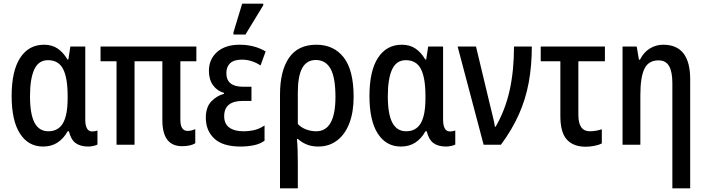

<svg xmlns="http://www.w3.org/2000/svg" viewBox="-20 -796 3882 1056"><path d="M217 10Q136 10 90 -61Q44 -132 44 -268Q44 -406 91 -478Q138 -550 222 -550Q266 -550 297 -529Q328 -508 351 -469H356L367 -540H449V-138Q449 -73 487 -73Q502 -73 516 -78V-1Q510 3 494 6.5Q478 10 466 10Q422 10 396 -9Q370 -28 359 -74H352Q330 -34 296.5 -12Q263 10 217 10ZM246 -74Q300 -74 326 -118Q352 -162 352 -255V-268Q352 -368 327 -416.5Q302 -465 244 -465Q192 -465 168.5 -414Q145 -363 145 -267Q145 -168 170 -121Q195 -74 246 -74Z M981 8Q873 8 873 -135V-459H720V0H621V-459H533V-540H1060V-459H972V-138Q972 -105 982.5 -90.5Q993 -76 1011 -76Q1034 -76 1054 -86V-8Q1028 8 981 8Z M1304 10Q1205 10 1158.5 -34Q1112 -78 1112 -148Q1112 -207 1142.5 -238.5Q1173 -270 1212 -280V-285Q1174 -296 1151.5 -327.5Q1129 -359 1129 -406Q1129 -470 1174 -510Q1219 -550 1298 -550Q1379 -550 1441 -513L1413 -436Q1364 -468 1311 -468Q1267 -468 1246 -448.5Q1225 -429 1225 -394Q1225 -319 1316 -319H1363V-241H1316Q1213 -241 1213 -157Q1213 -115 1241 -94.5Q1269 -74 1318 -74Q1349 -74 1378 -80.5Q1407 -87 1435 -106V-22Q1410 -4 1375.5 3Q1341 10 1304 10ZM1264 -606V-618L1312 -776H1428V-767L1330 -606Z M1520 240V-275Q1520 -406 1569.5 -478Q1619 -550 1720 -550Q1816 -550 1870.5 -480Q1925 -410 1925 -263Q1925 -180 1901.5 -118.5Q1878 -57 1834 -23.5Q1790 10 1730 10Q1694 10 1666.5 -1.5Q1639 -13 1618 -32H1613Q1616 -2 1617 32.5Q1618 67 1618 100V240ZM1719 -74Q1825 -74 1825 -263Q1825 -370 1798 -418Q1771 -466 1717 -466Q1667 -466 1642.5 -422Q1618 -378 1618 -286V-114Q1637 -94 1664 -84Q1691 -74 1719 -74Z M2185 10Q2104 10 2058 -61Q2012 -132 2012 -268Q2012 -406 2059 -478Q2106 -550 2190 -550Q2234 -550 2265 -529Q2296 -508 2319 -469H2324L2335 -540H2417V-138Q2417 -73 2455 -73Q2470 -73 2484 -78V-1Q2478 3 2462 6.5Q2446 10 2434 10Q2390 10 2364 -9Q2338 -28 2327 -74H2320Q2298 -34 2264.5 -12Q2231 10 2185 10ZM2214 -74Q2268 -74 2294 -118Q2320 -162 2320 -255V-268Q2320 -368 2295 -416.5Q2270 -465 2212 -465Q2160 -465 2136.5 -414Q2113 -363 2113 -267Q2113 -168 2138 -121Q2163 -74 2214 -74Z M2640 0 2497 -540H2598L2674 -223Q2682 -189 2690.5 -155.5Q2699 -122 2702 -99H2706Q2759 -191 2783 -299Q2807 -407 2807 -540H2905Q2905 -434 2888 -342Q2871 -250 2833.5 -166Q2796 -82 2735 0Z M3201 11Q3134 11 3098 -28Q3062 -67 3062 -158V-459H2954V-540H3307V-459H3161V-164Q3161 -74 3224 -74Q3241 -74 3258 -77Q3275 -80 3290 -85V-7Q3275 1 3250 6Q3225 11 3201 11Z M3678 240V-339Q3678 -401 3660 -432.5Q3642 -464 3602 -464Q3547 -464 3524.5 -418Q3502 -372 3502 -274V0H3404V-540H3482L3494 -468H3500Q3520 -508 3553.5 -529Q3587 -550 3628 -550Q3776 -550 3776 -360V240Z"/></svg>

Font: Noto Sans Condensed Medium
Style: Regular
Weight: 500
Width: 3
Designer: Monotype Design Team
Foundry: Monotype Imaging Inc.
Version: Version 2.013; ttfautohint (v1.8.4.7-5d5b)